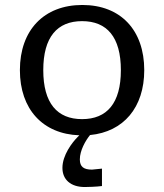

<svg xmlns="http://www.w3.org/2000/svg" viewBox="-20 -532 660 772"><path d="M154 -250C154 -383 210 -447 310 -447C410 -447 466 -383 466 -250C466 -117 410 -53 310 -53C210 -53 154 -117 154 -250ZM390 146 350 150C317 150 301 139 301 109C301 73 324 33 342 11C477 -2 560 -100 560 -250C560 -411 465 -512 311 -512C157 -512 60 -411 60 -250C60 -93 152 7 299 12L292 19C270 41 231 92 231 143C231 190 264 220 321 220C331 220 369 219 390 216Z"/></svg>

Font: Perun
Style: Regular
Weight: 400
Foundry: Copyright (c) Stefan Peev, Context Ltd, 2016
Version: Version 1.089